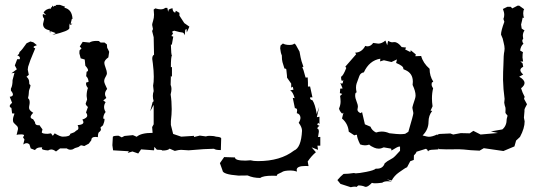

<svg xmlns="http://www.w3.org/2000/svg" viewBox="-20 -617 2262 790"><path d="M106.4 -6.3 101.1 -22.9Q96.2 -27.8 89.8 -27.8Q82.5 -27.8 75.7 -22.5L80.6 -43L74.7 -52.2L79.1 -59.6Q79.1 -64 67.4 -64Q52.2 -64 48.3 -62L54.2 -86.4Q54.2 -93.8 50.8 -97.7Q47.4 -101.6 43.5 -104.7Q39.6 -107.9 36.4 -111.8Q33.2 -115.7 33.2 -123.5Q33.2 -133.3 39.6 -149.9L29.8 -150.4L26.9 -172.9Q20 -175.8 20 -180.7Q20 -186 29.8 -193.8L20 -218.8Q33.2 -220.2 33.2 -228Q33.2 -234.4 24.9 -244.6V-252.4Q31.7 -264.2 31.7 -287.6L39.6 -317.4L26.9 -315.4L49.3 -332L41 -347.7L50.8 -373.5H61L62 -377.9Q62 -385.3 51.3 -389.2Q60.1 -395 60.1 -402.8Q69.8 -410.2 89.4 -439L105 -446.3L117.2 -442.9L131.8 -431.2Q118.2 -426.8 118.2 -423.3Q118.2 -419.9 125 -418L115.2 -394.5L105 -369.6L95.7 -342.3L94.2 -330.6L98.6 -309.1L88.9 -301.3Q100.1 -292 100.1 -279.3L100.6 -271L105.5 -266.6L104 -257.8Q98.6 -246.1 98.6 -235.4Q98.6 -227.1 95.2 -212.9Q102.1 -208.5 102.1 -195.8Q102.1 -189.5 100.8 -184.1Q99.6 -178.7 99.6 -172.9Q99.6 -163.1 116.7 -152.8Q106 -142.1 106 -135.7Q106 -129.4 116.2 -126.5L124 -114.3Q124 -101.6 137.7 -101.6L142.1 -102.1L154.8 -84.5L151.9 -73.2Q151.9 -66.4 176.3 -66.4L189.9 -68.4L197.3 -58.1L205.1 -68.4Q227.5 -54.7 238.3 -54.7Q269 -54.7 269 -66.4L285.6 -72.8L294.4 -80.1Q302.7 -83 302.7 -90.3Q302.7 -96.2 299.3 -102.1Q323.2 -103.5 323.2 -114.3Q323.2 -118.7 318.8 -125Q338.9 -131.8 338.9 -141.1Q338.9 -147.9 334 -154.3L341.8 -176.8Q332.5 -184.6 332.5 -190.9L338.4 -207.5L336.4 -222.2Q336.4 -240.7 341.8 -254.9Q334 -263.7 334 -272.9L335 -277.8L344.2 -279.8Q344.2 -294.4 334.5 -303.7L336.4 -321.8Q342.3 -323.7 342.3 -328.1Q342.3 -334.5 331.1 -346.7L328.6 -372.1L312 -377L306.6 -397.5L307.1 -409.2L315.4 -418L308.1 -425.8L320.3 -444.8L348.1 -441.9Q357.9 -448.7 377.9 -448.7L386.7 -448.2L394 -441.9H410.2L419.9 -434.1Q419.9 -418.5 423.3 -416.5L429.2 -403.8L425.8 -380.9Q409.2 -369.1 409.2 -358.4Q409.2 -352.1 414.6 -337.9Q419.9 -323.7 419.9 -315.9Q419.9 -309.6 414.3 -300.5Q408.7 -291.5 408.7 -282.7Q408.7 -275.4 420.9 -251Q412.1 -240.2 412.1 -231Q412.1 -222.7 417.5 -213.9L404.8 -203.6L414.6 -196.8Q408.2 -186.5 408.2 -176.8Q408.2 -166.5 414.6 -156.2Q404.8 -144.5 404.8 -128.4L407.2 -128.9Q410.2 -128.9 410.2 -124.5Q410.2 -117.7 403.8 -101.6L393.6 -92.8L395.5 -82.5L390.6 -75.2Q382.8 -74.2 382.8 -52.7L373 -53.7Q355.5 -53.7 355.5 -39.6L345.2 -25.9L326.7 -16.1L315.4 -19Q310.5 -19 307.4 -15.4Q304.2 -11.7 295.9 -10Q287.6 -8.3 283 -4.6Q278.3 -1 270.5 -1Q261.7 -1 254.9 -6.3H227.1L210.4 6.3Q199.7 -2 190.9 -2Q185.5 -2 177.7 2Q152.3 0 152.3 -5.4L153.8 -10.3L148.4 -10.7Q130.9 -10.7 124 0.5ZM183.9 -492.5Q157.1 -496.9 157.1 -518.5L161.9 -539.6Q155.8 -547 155.8 -554.1L156.6 -559.3L169.8 -554.5L159.3 -565.5Q168.1 -580 187.8 -582.2L190 -579.6L189.6 -588.3L193.6 -585.7L195.3 -594.1L200.6 -589.2Q202.3 -589.2 202.8 -592.3L208.1 -593.6L212 -591L208.9 -596.7L226.5 -597.1L248.1 -589.2L244.5 -585.3Q276.6 -578.7 278.4 -538.7L275.7 -539.6L270.9 -520.7L272.2 -518.5L277.9 -521.1Q273.1 -514.5 270.9 -514.5Q268.7 -514.5 267.8 -520.7Q265.2 -515.8 265.2 -509.2L265.6 -501.8Q265.6 -489.5 195.3 -473.2L209.8 -480.7L187.4 -489L186.1 -480.2Z M445.3 1.5 442.4 -19.5 444.3 -53.7Q445.3 -58.6 467.8 -58.6L481 -51.8L492.2 -57.6L526.9 -61L542.5 -54.2Q560.1 -70.3 607.9 -70.3L606 -94.2L612.3 -105.5V-185.5L598.1 -159.2L607.9 -196.8L612.3 -200.7Q608.9 -211.4 608.9 -222.2Q608.9 -232.9 612.3 -242.2L609.9 -264.6Q612.8 -277.3 612.8 -301.3Q612.8 -324.7 608.9 -356L606.4 -374.5Q606.4 -388.7 613.8 -391.6L612.3 -463.9L606 -489.3L609.4 -497.6L606 -514.6Q606 -519 609.9 -531.2Q613.8 -543.5 613.8 -556.6L612.3 -577.6L619.1 -582.5Q631.8 -578.6 641.1 -578.6Q652.8 -578.6 659.7 -584.5H668.5L671.9 -568.4L674.3 -577.6Q684.1 -583 689.9 -583Q689.9 -568.4 700.7 -564.9L703.6 -572.8L718.3 -564V-552.7L738.3 -522L759.3 -507.3L748.5 -483.4L747.6 -498L742.2 -494.1L740.2 -471.7Q736.3 -483.4 729.5 -483.4Q723.1 -483.4 696.8 -490.7L689 -487.8Q689 -480 692.4 -480L685.1 -468.8L692.9 -466.3L687 -433.1L683.1 -433.6Q684.1 -389.2 687.5 -389.2Q683.1 -383.8 683.1 -339.8L687.5 -341.8V-300.3L683.1 -305.2L682.1 -268.1Q685.5 -259.8 685.5 -251Q685.5 -241.2 682.1 -228.5Q686.5 -200.7 686.5 -167.5Q686.5 -146.5 683.1 -119.1V-103L692.4 -65.9L725.6 -54.7Q734.4 -54.7 778.8 -58.1L777.8 -53.2L802.2 -59.1L827.1 -55.7Q834 -58.1 841.3 -58.1Q859.4 -58.1 868.7 -54.7Q889.2 -53.2 890.1 -47.9L888.7 0.5Q866.7 0.5 860.4 -4.9Q828.6 -4.9 756.3 1.5L724.6 -0.5Q716.3 -0.5 699.2 3.9L677.7 -5.4Q671.4 2.4 647.9 2.4Q647.9 -1 625.5 -1L615.2 -12.7L613.8 1.5L560.5 -2.4L548.8 14.6L524.9 6.3L505.4 12.2L510.3 5.4Z M884.8 54.2 902.3 29.3 946.8 30.8Q946.8 43.9 990.2 43.9L1010.7 42.5Q1022.9 45.9 1041.5 45.9Q1133.8 45.9 1189.9 2.4Q1219.2 -9.3 1222.7 -79.1Q1222.7 -93.8 1209 -111.8Q1216.3 -123 1216.3 -132.8Q1215.3 -147.9 1201.2 -151.4L1202.6 -163.1Q1202.6 -171.9 1193.4 -171.9L1184.6 -214.4L1192.4 -212.9Q1185.1 -239.7 1173.8 -245.1L1187.5 -248L1184.6 -260.3L1178.2 -256.3V-272.9Q1170.9 -282.7 1161.1 -297.4Q1161.1 -306.2 1159.7 -315.7Q1158.2 -325.2 1158.2 -330.1Q1158.2 -335 1150.4 -335Q1145 -352.5 1142.3 -361.3Q1139.6 -370.1 1139.6 -389.2Q1134.8 -398.9 1132.8 -418.5L1134.3 -429.7L1144 -438Q1154.3 -432.1 1170.9 -432.1Q1186.5 -432.1 1190.9 -438L1196.8 -433.1Q1204.6 -418 1212.4 -404.8Q1217.3 -376.5 1220.7 -365.2L1228.5 -342.3Q1224.1 -342.3 1224.1 -339.4L1228.5 -329.1L1237.3 -297.9L1246.1 -298.3L1247.1 -277.3V-260.7L1255.9 -261.2L1265.6 -216.3L1256.8 -216.8L1255.9 -212.9Q1255.9 -206.5 1265.6 -204.6Q1276.9 -187.5 1283.2 -147.9L1293.5 -177.7L1283.7 -134.8L1294.4 -136.7V-106.9L1288.6 -111.8L1285.6 -103.5L1294.9 -99.1Q1285.6 -94.2 1285.6 -87.4Q1292 -87.4 1292 -75.2L1288.6 -53.2L1297.9 -53.7V-17.6H1286.1L1288.6 -0.5L1262.2 -10.7L1279.8 9.3Q1261.7 24.4 1246.1 47.4L1249.5 66.4L1237.3 65.9Q1200.7 65.9 1200.7 82L1202.1 88.9Q1187.5 84.5 1176.8 84.5Q1147.5 84.5 1139.2 91.8L1121.6 100.1L1118.7 106.4L1101.1 106Q1062.5 106 1050.8 115.2Q1021.5 115.2 999 105L960.9 105.5Q895.5 100.6 895.5 84Z M1660.2 -74.7Q1680.7 -144 1680.7 -150.9Q1680.7 -154.8 1678.7 -162.8Q1676.8 -170.9 1676.8 -175.3Q1676.8 -178.2 1687.5 -210.4Q1689.9 -217.8 1689.9 -224.1Q1689.9 -241.7 1677.7 -267.6Q1678.7 -274.4 1678.7 -280.8Q1678.7 -315.4 1648.4 -328.6L1639.6 -332.5V-335.4Q1639.6 -345.7 1609.9 -357.9L1613.3 -372.6L1590.8 -361.8L1559.6 -369.1L1543.9 -364.3L1544.9 -375.5Q1499.5 -368.2 1477.1 -319.3Q1463.4 -317.4 1458.5 -304.2L1447.3 -273.4Q1444.8 -266.1 1444.8 -256.3Q1444.8 -248 1447.3 -237.3L1442.9 -234.4Q1441.4 -229.5 1441.4 -224.1Q1441.4 -213.4 1447 -200Q1452.6 -186.5 1452.6 -177.7Q1452.6 -174.3 1451.7 -171.6Q1450.7 -168.9 1450.7 -166.5Q1450.7 -156.7 1463.9 -151.4L1469.7 -155.8L1481.4 -105.5L1504.4 -95.7Q1510.3 -80.1 1527.3 -71.8Q1539.1 -75.7 1550.8 -75.7Q1566.4 -75.7 1582 -68.8Q1614.7 -64.9 1626 -64.9Q1637.2 -64.9 1647 -66.4ZM1368.2 124Q1382.8 106.9 1393.6 98.6Q1412.6 98.6 1437.5 94.7Q1438.5 96.2 1444.3 96.2Q1456.1 96.2 1487.3 90.1Q1518.6 84 1525.9 77.1H1530.8Q1555.7 77.1 1563 54.7Q1573.7 45.4 1586.4 39.1Q1599.1 32.7 1605.5 25.4L1626 3.4V-13.7H1621.6Q1616.2 -13.7 1590.8 2.4L1589.4 -5.4L1559.1 -10.7Q1548.3 -5.4 1538.1 -5.4Q1528.8 -5.4 1520 -9.3Q1505.9 -15.1 1499 -22Q1490.7 -19 1481.9 -19Q1472.2 -19 1461.9 -22.9Q1448.7 -49.3 1448.7 -62.5Q1441.9 -62.5 1438 -60.1L1415 -75.2Q1412.1 -108.4 1387.2 -129.4L1393.1 -153.3L1387.7 -149.4Q1377 -160.2 1375 -170.4Q1381.3 -185.1 1381.3 -198.7Q1381.3 -208.5 1379.4 -222.2L1388.2 -230.5L1378.4 -233.9L1379.9 -252.4Q1389.2 -252.4 1389.6 -253.4L1380.4 -275.4Q1385.7 -272.9 1386.7 -272.9Q1390.1 -272.9 1390.9 -278.1Q1391.6 -283.2 1392.6 -288.6Q1389.6 -284.2 1387.7 -284.2Q1383.8 -284.2 1383.3 -301.3Q1392.1 -304.7 1404.8 -337.4L1400.9 -342.8L1445.3 -393.6L1441.4 -400.4Q1468.3 -400.9 1482.9 -428.2Q1487.8 -426.3 1492.2 -426.3Q1505.4 -426.3 1515.6 -440.4Q1534.2 -437.5 1536.6 -437.5Q1550.8 -437.5 1565.9 -450.2L1573.2 -430.7L1576.7 -448.7Q1588.4 -442.9 1592.8 -442.9Q1594.7 -442.9 1597.2 -443.4Q1599.6 -443.8 1602.5 -443.8Q1617.2 -443.8 1632.8 -423.3L1650.9 -421.4L1647 -413.6L1668.5 -402.8L1669.9 -410.2L1690.9 -393.1L1689 -385.7L1712.9 -386.7Q1720.7 -357.4 1747.6 -334Q1747.6 -304.2 1762.7 -281.2L1756.8 -276.9Q1755.9 -273.4 1755.9 -270Q1755.9 -262.2 1762.2 -253.9Q1757.3 -234.4 1757.3 -212.4Q1757.3 -196.8 1759.8 -179.7L1751.5 -161.6L1758.3 -160.6Q1743.2 -141.6 1743.2 -115.7Q1743.2 -84 1718.8 -59.6Q1727.1 -58.1 1736.8 -55.2Q1740.2 -54.2 1744.6 -54.2Q1758.3 -54.2 1779.3 -64L1783.7 -2.4Q1770 -1 1762.2 -1Q1744.6 -1 1741.2 5.9L1737.8 -1.5Q1734.9 -2.4 1732.9 -4.9L1693.8 7.3Q1691.9 14.2 1683.1 22.5L1682.6 41L1668 46.4L1654.8 71.3Q1649.4 72.3 1621.6 92.3Q1602.1 106 1591.8 125.5L1571.8 121.1L1591.8 130.4Q1582.5 128.9 1575.2 128.9Q1560.1 128.9 1552.7 134.8Q1534.7 137.2 1523.9 137.2Q1514.2 137.2 1510.3 135.3Q1494.1 151.9 1485.4 151.9Q1483.4 151.9 1481.9 151.4Q1470.2 146 1454.1 146L1446.8 152.3Q1443.8 150.9 1439.5 150.9Q1433.1 150.9 1423.3 153.3L1380.9 139.6Z M1787.1 -3.4Q1776.9 -8.3 1776.9 -48.3Q1776.9 -65.4 1789.6 -65.9L1833 -67.9L1844.7 -63.5L1876 -69.3L1912.6 -68.4L1927.7 -78.6L1957.5 -63.5L2028.8 -69.8L1999.5 -76.2L2046.9 -84.5Q2064.9 -99.1 2064.9 -127.4L2068.4 -141.1Q2059.6 -150.9 2059.6 -153.8Q2060.1 -161.6 2060.1 -167Q2060.1 -173.8 2059.1 -176.3Q2057.1 -180.2 2054.7 -194.3L2056.2 -210Q2050.3 -255.9 2050.3 -278.8L2049.8 -288.1Q2049.8 -322.8 2051.3 -349.1Q2051.8 -393.1 2055.2 -406.2Q2056.2 -411.1 2056.2 -416.5Q2056.2 -427.2 2052.2 -441.9L2048.3 -458.5L2041.5 -474.6Q2041.5 -490.7 2055.2 -527.3L2051.3 -539.1Q2054.7 -546.9 2054.7 -555.7Q2054.7 -566.9 2049.3 -580.1L2067.4 -588.9H2081.5L2087.9 -582.5L2109.9 -593.8H2116.2L2136.7 -579.1Q2132.8 -572.8 2132.8 -562.5Q2132.8 -550.3 2136.7 -543.9L2130.4 -544.4Q2128.9 -534.7 2124 -516.1L2126.5 -499.5L2138.2 -491.7Q2131.3 -482.4 2131.3 -469.7L2132.8 -457Q2128.9 -454.1 2128.9 -449.7Q2128.9 -443.4 2133.8 -437Q2123 -428.7 2120.1 -409.2L2131.8 -402.3Q2129.9 -397 2129.9 -380.4L2132.3 -363.8H2121.1Q2130.9 -357.9 2130.9 -353.5V-352.5L2132.8 -342.3Q2121.1 -336.4 2121.1 -328.6Q2121.1 -320.8 2132.8 -310.5L2116.2 -301.3Q2138.2 -289.1 2138.2 -275.4Q2138.2 -265.1 2124 -253.9Q2129.4 -235.8 2138.7 -218.8L2136.2 -210.4L2148.4 -188Q2137.7 -169.9 2137.7 -163.1Q2137.7 -162.1 2138.2 -161.6L2135.7 -132.8L2138.7 -117.7Q2138.7 -89.4 2119.6 -53.7L2103.5 -38.6L2096.7 -14.6L2051.3 4.4L1970.7 -7.3L1953.1 2.9L1917.5 1Q1881.3 -2.9 1868.2 -2.9Q1834 -2.9 1817.9 -2.4Z"/></svg>

Font: Truetypewriter PolyglOTT
Style: Regular
Weight: 400
Designer: Sergey Beatoff a.k.a. Sam_T
Version: Version 3.76